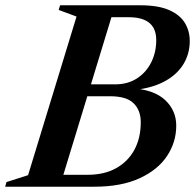

<svg xmlns="http://www.w3.org/2000/svg" viewBox="-52 -705 737 725"><path d="M290 -640 326.5 -685H478.5Q545.5 -685 586.5 -667Q627.5 -649 646 -618.5Q664.5 -588 664.5 -550.5Q664.5 -500.5 639.2 -460.5Q614 -420.5 565.2 -395.5Q516.5 -370.5 446 -364.5L448 -371.5Q530.5 -366 572 -326.8Q613.5 -287.5 613.5 -230.5Q613.5 -168.5 578.8 -116Q544 -63.5 475 -31.8Q406 0 304 0H118L115 -45H279.5Q341.5 -45 386.2 -69.8Q431 -94.5 455.2 -139Q479.5 -183.5 479.5 -243.5Q479.5 -288.5 452.5 -315Q425.5 -341.5 364.5 -341.5H202.5L215.5 -386.5H383Q430.5 -386.5 465.2 -409Q500 -431.5 519 -469.5Q538 -507.5 538 -554Q538 -581.5 527 -600.8Q516 -620 493 -630Q470 -640 434.5 -640ZM237 -642.5 169.5 -667.5 175 -685H382.5L173.5 0H-32.5L-27.5 -17.5L54 -43.5Z"/></svg>

Font: Newsreader 36pt SemiBold
Style: Italic
Weight: 600
Italic angle: -17°
Designer: Hugues Gentile
Foundry: Production Type
Version: Version 1.003